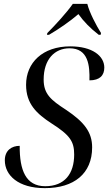

<svg xmlns="http://www.w3.org/2000/svg" viewBox="-20 -964 560 994"><path d="M225 -793 223 -784H234C287 -815 343 -854 386 -891C412 -854 449 -816 491 -784H501L503 -793C479 -831 443 -899 432 -944H357C325 -898 265 -833 225 -793ZM212 10C363 10 457 -65 457 -201C457 -279 417 -332 321 -396C244 -446 206 -477 206 -552C206 -657 263 -714 340 -714C438 -714 445 -623 443 -548C497 -548 520 -574 520 -614C520 -675 457 -724 344 -724C200 -724 115 -639 115 -525C115 -426 170 -375 247 -325C343 -264 364 -231 364 -164C364 -65 315 0 214 0C113 0 81 -84 82 -209C41 -209 5 -186 5 -134C5 -56 75 10 212 10Z"/></svg>

Font: Noto Serif Display SemiCondensed
Style: Italic
Weight: 400
Width: 4
Italic angle: -12°
Designer: Monotype Design Team
Foundry: Monotype Imaging Inc.
Version: Version 2.009